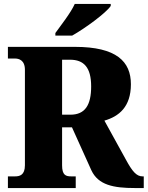

<svg xmlns="http://www.w3.org/2000/svg" viewBox="-20 -951 747 971"><path d="M260 -784V-771H345C411 -808 517 -886 540 -921V-931H358C338 -886 288 -823 260 -784ZM20 0H363V-59H340C313 -59 294 -65 294 -115V-307H344L442 -90C477 -15 554 0 663 0H707V-59H701C670 -59 649 -84 616 -145L508 -341C581 -362 642 -410 642 -525C642 -640 569 -714 359 -714H20V-655H56C74 -655 106 -648 106 -598V-115C106 -65 79 -59 56 -59H20ZM336 -371H294V-649H334C404 -649 441 -610 441 -514C441 -419 410 -371 336 -371Z"/></svg>

Font: Noto Serif Tamil SemiCondensed Black
Style: Regular
Weight: 900
Width: 4
Designer: Indian Type Foundry, Tom Grace, and the Monotype Design Team
Foundry: Monotype Imaging Inc.
Version: Version 2.004